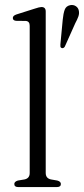

<svg xmlns="http://www.w3.org/2000/svg" viewBox="-20 -759 341 779"><path d="M165.5 -712.5V-57.5Q165.5 -35.5 186.5 -31L212.5 -26.5Q227 -22.5 227 -12.5Q227 0 210.5 0H54Q38 0 38 -12.5Q38 -22 52.5 -26.5L79.5 -31Q100.5 -35.5 100.5 -57V-654.5Q100.5 -672.5 85 -674L45 -674.5Q32 -676 32 -686Q32 -695.5 47 -700.5L119.5 -723.5Q140.5 -730.5 148 -730.5Q165.5 -730.5 165.5 -712.5ZM234.5 -679Q237 -704.5 242.5 -719.5Q248 -734.5 264.5 -738Q277.5 -740.5 287.2 -734.2Q297 -728 299.5 -717Q302.5 -705 298 -692.2Q293.5 -679.5 285.5 -665L243 -570Q238 -562 230.5 -564Q226 -565.5 225.2 -569.5Q224.5 -573.5 225 -578.5Z"/></svg>

Font: Fraunces 72pt Soft Light
Style: Regular
Weight: 300
Version: Version 1.000;[b76b70a41]